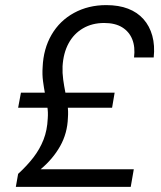

<svg xmlns="http://www.w3.org/2000/svg" viewBox="-20 -732 629 752"><path d="M42 0 51 -51Q86 -83 111 -115.5Q136 -148 150.5 -185Q165 -222 167 -268Q169 -293 165 -316.5Q161 -340 156.5 -364Q152 -388 148.5 -414Q145 -440 147 -469Q150 -541 182 -596Q214 -651 270 -681.5Q326 -712 396 -712Q445 -712 481.5 -698Q518 -684 542 -657Q566 -630 576.5 -592Q587 -554 582 -507H505Q510 -548 498 -578Q486 -608 458.5 -625Q431 -642 388 -642Q341 -642 305 -621Q269 -600 248.5 -562Q228 -524 225 -472Q224 -446 227.5 -420.5Q231 -395 236 -370Q241 -345 244.5 -320.5Q248 -296 246 -271Q244 -210 215.5 -159.5Q187 -109 139 -69H504L492 0ZM51 -310 62 -369H429L419 -310Z"/></svg>

Font: DM Sans 28pt
Style: Italic
Weight: 400
Italic angle: -10°
Version: Version 4.004;gftools[0.9.30]